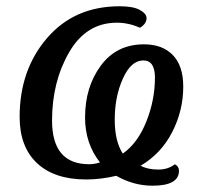

<svg xmlns="http://www.w3.org/2000/svg" viewBox="-20 -566 651 616"><path d="M431.2 -34.2Q454.1 -22 487.8 -22Q519.5 -22 541 -39.1Q554.2 -32.2 554.2 -18.1Q554.2 29.8 469.2 29.8Q408.7 29.8 353 -2Q303.2 9.8 256.8 9.8Q154.3 9.8 98.6 -42.7Q43 -95.2 43 -190.9Q43 -341.8 130.9 -443.8Q218.8 -545.9 363.8 -545.9Q407.7 -545.9 429 -533.9Q450.2 -522 450.2 -507.8Q450.2 -489.7 429.2 -477.1Q392.1 -493.2 355 -493.2Q256.8 -493.2 201.9 -398.4Q147 -303.7 147 -179.2Q147 -39.1 266.1 -39.1Q282.7 -39.1 300.8 -44.9Q252.9 -105.5 252.9 -189Q252.9 -287.1 303.5 -355.5Q354 -423.8 441.9 -423.8Q501 -423.8 534.4 -389.4Q567.9 -355 567.9 -288.1Q567.9 -211.4 532.7 -142.6Q497.6 -73.7 431.2 -34.2ZM374 -73.2Q421.9 -106.9 449.5 -176Q477.1 -245.1 477.1 -316.9Q477.1 -372.1 439.9 -372.1Q400.4 -372.1 374.3 -314Q348.1 -255.9 348.1 -182.1Q348.1 -112.8 374 -73.2Z"/></svg>

Font: Droid Serif
Style: Italic
Weight: 400
Italic angle: -12°
Designer: Monotype Design team
Foundry: Monotype Imaging Inc.
Version: Version 1.03